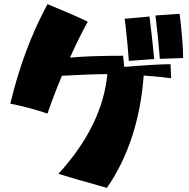

<svg xmlns="http://www.w3.org/2000/svg" viewBox="-20 -846 917 930"><path d="M263 -4Q476 -237 500 -487Q422 -487 280 -479Q242 -389 210 -296Q120 -326 30 -344Q93 -609 210 -826Q344 -771 405 -741Q362 -663 319 -567Q417 -576 576 -576L582 -522Q740 -535 806 -535L809 -467Q728 -477 676 -480Q652 -160 498 64Q322 15 263 -4ZM584 -755 704 -766Q715 -683 727 -560L604 -551Q601 -595 595 -656Q589 -717 584 -755ZM733 -771 850 -779Q857 -725 862 -664.5Q867 -604 867 -565L754 -561Q748 -649 733 -771Z"/></svg>

Font: Otomanopee One
Style: Regular
Weight: 400
Designer: Das Ende der Wildnis
Foundry: Gutenberg Labo
Version: Version 3.005